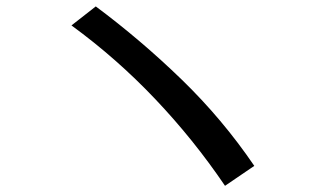

<svg xmlns="http://www.w3.org/2000/svg" viewBox="-20 -692 1040 602"><path d="M685.5 -109.4Q586.9 -254.9 466.3 -381.8Q345.7 -508.8 204.1 -612.3L280.3 -671.9Q421.9 -566.4 549.8 -442.4Q677.7 -318.4 777.3 -171.9Z"/></svg>

Font: Kosugi
Style: Regular
Weight: 400
Version: Version 4.002